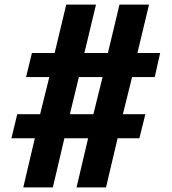

<svg xmlns="http://www.w3.org/2000/svg" viewBox="-20 -820 751 840"><path d="M81.8 0 132.4 -215H30L55.5 -320.4H155.5L195.8 -482.9H94.1L119.6 -588.2H219.1L269.8 -800H400L349.2 -588.2H452.1L502.8 -800H632L581.2 -588.2H680.7L657 -482.9H557.9L517.6 -320.4H615.9L589.8 -215H494.5L443.8 0H314.8L365.5 -215H261.7L211.1 0ZM285.6 -320.4H388.5L428.8 -482.9H325.1Z"/></svg>

Font: Big Shoulders Text SC Thin
Style: Regular
Weight: 100
Designer: Patric King
Foundry: XO Type Co
Version: Version 2.002